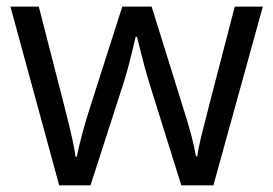

<svg xmlns="http://www.w3.org/2000/svg" viewBox="-20 -555 818 575"><path d="M522.9 0 424.8 -314Q415.5 -342.8 390.1 -444.8H386.2Q366.7 -359.4 352.1 -313L251 0H157.2L11.2 -535.2H96.2Q147.9 -333.5 175 -228Q202.1 -122.6 206.1 -85.9H210Q215.3 -113.8 227.3 -158Q239.3 -202.1 248 -228L346.2 -535.2H434.1L529.8 -228Q557.1 -144 566.9 -86.9H570.8Q572.8 -104.5 581.3 -141.1Q589.8 -177.7 683.1 -535.2H767.1L619.1 0Z"/></svg>

Font: f04920746
Style: Regular
Weight: 400
Foundry: Ascender Corporation
Version: Version 1.10